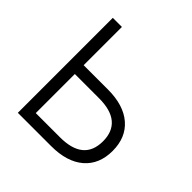

<svg xmlns="http://www.w3.org/2000/svg" viewBox="-185 -863 1015 1015"><g transform="rotate(45 323.0 -355.0)"><path d="M93 -710V0H342Q460 0 525 -56Q590 -112 590 -212Q590 -312 525 -368Q460 -424 342 -424H161V-710ZM161 -358H342Q430 -358 474 -321Q518 -284 518 -212Q518 -66 342 -66H161Z"/></g></svg>

Font: Geist Light
Style: Regular
Weight: 400
Designer: Basement.studio, Andrés Briganti, Mateo Zaragoza
Foundry: Basement.studio, Vercel, Andrés Briganti, Guido Ferreyra, Mateo Zaragoza
Version: Version 1.401